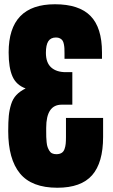

<svg xmlns="http://www.w3.org/2000/svg" viewBox="-20 -881 534 911"><path d="M252 9.8Q130.4 9.8 74.7 -58.1Q19 -126 19 -258.8Q19 -303.2 21.7 -331.3Q24.4 -359.4 32.7 -386Q41 -412.6 57.9 -430.4Q74.7 -448.2 101.6 -461.4Q57.1 -477.5 39.1 -518.6Q21 -559.6 21 -632.3Q21 -860.8 240.7 -860.8Q355 -860.8 409.4 -805.4Q463.9 -750 463.9 -632.3V-602.1H286.1V-627.9Q286.1 -642.6 285.6 -651.6Q285.2 -660.6 283 -671.6Q280.8 -682.6 276.6 -688.7Q272.5 -694.8 264.6 -699Q256.8 -703.1 245.6 -703.1Q220.7 -703.1 209.2 -685.3Q197.8 -667.5 197.8 -630.4Q197.8 -583.5 222.9 -561Q248 -538.6 292 -538.6H323.2V-384.3H272.5Q199.2 -384.3 199.2 -274.4V-258.8Q199.2 -241.7 199.5 -231.2Q199.7 -220.7 201.2 -206.3Q202.6 -191.9 205.8 -183.1Q209 -174.3 214.1 -165.8Q219.2 -157.2 227.5 -153.3Q235.8 -149.4 247.1 -149.4Q262.2 -149.4 272 -155.3Q281.7 -161.1 286.1 -173.6Q290.5 -186 291.7 -198.5Q293 -210.9 293 -231V-321.3H469.2V-231.4Q469.2 -108.9 417 -49.6Q364.7 9.8 252 9.8Z"/></svg>

Font: Anton
Style: Regular
Weight: 400
Designer: Vernon Adams, Tural Alisoy
Foundry: Vernon Adams
Version: Version 2.300